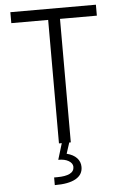

<svg xmlns="http://www.w3.org/2000/svg" viewBox="-62 -763 647 1024"><g transform="rotate(-5 262.0 -250.5)"><path d="M230.5 -661.1H33.2V-719.7H491.2V-661.1H293.9V0H230.5ZM205.6 178.7Q249.5 178.7 272.9 167Q296.4 155.3 296.4 130.9Q295.9 111.8 274.7 99.1Q253.4 86.4 219.2 86.9L245.6 0H285.6L266.6 58.6Q301.8 67.4 320.6 87.4Q339.4 107.4 339.4 135.7Q339.4 177.2 301 198.7Q262.7 220.2 189 219.7V178.7Z"/></g></svg>

Font: Reddit Sans Fudge Light
Style: Regular
Weight: 300
Designer: Stephen Hutchings
Foundry: Reddit
Version: Version 1.013